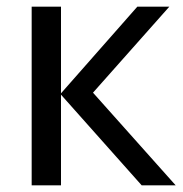

<svg xmlns="http://www.w3.org/2000/svg" viewBox="-20 -556 549 576"><path d="M392 -536H488L259 -278L507 0H405L163 -272V0H75V-536H163V-276Z"/></svg>

Font: Advent Sans Logo
Style: Regular
Weight: 400
Designer: Types & Symbols
Foundry: Types & Symbols
Version: Version 1.002